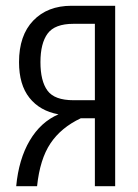

<svg xmlns="http://www.w3.org/2000/svg" viewBox="-20 -645 478 665"><path d="M378.9 -625H227.5Q144.5 -625 95.2 -573.7Q45.9 -522.5 45.9 -429.7Q45.9 -351.6 82 -306.2Q118.2 -260.7 182.6 -249Q121.1 -222.7 83 -158.2Q44.9 -93.8 36.1 0H108.4Q118.2 -93.8 154.8 -148.4Q191.4 -203.1 259.8 -235.4H308.6V0H378.9ZM234.4 -297.9Q168.9 -297.9 144.5 -331.1Q120.1 -364.3 120.1 -429.7Q120.1 -495.1 145 -528.8Q169.9 -562.5 234.4 -562.5H308.6V-297.9Z"/></svg>

Font: Sudo Variable
Style: Regular
Weight: 400
Monospace: yes
Designer: Jens Kutilek
Foundry: Jens Kutilek
Version: Version 0.040